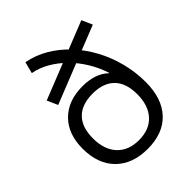

<svg xmlns="http://www.w3.org/2000/svg" viewBox="-225 -910 1039 1039"><g transform="rotate(-45 295.0 -390.0)"><path d="M291 10Q175 10 108.5 -56.5Q42 -123 42 -240Q42 -352 106 -416Q170 -480 281 -480Q329 -480 367 -467Q405 -454 432 -428L434 -429Q416 -485 385.5 -535Q355 -585 315.5 -624Q276 -663 231 -689Q186 -715 137 -724L154 -790Q219 -778 277 -744Q335 -710 383 -658.5Q431 -607 466 -542.5Q501 -478 520 -404Q539 -330 539 -254Q539 -128 474 -59Q409 10 291 10ZM291 -57Q371 -57 415.5 -105.5Q460 -154 460 -240Q460 -325 416.5 -369Q373 -413 291 -413Q208 -413 164.5 -369Q121 -325 121 -240Q121 -154 166 -105.5Q211 -57 291 -57ZM116 -501 89 -562 529 -737 556 -676Z"/></g></svg>

Font: M PLUS 2 Thin
Style: Regular
Weight: 400
Version: Version 1.001